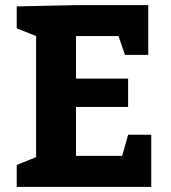

<svg xmlns="http://www.w3.org/2000/svg" viewBox="-20 -725 662 745"><path d="M477.1 -310.1H274.9V-120.1H454.1L477.1 -202.1H566.9V0H44.9V-85L120.1 -115.2V-585L44.9 -615.2V-700.2L274.9 -705.1H555.2V-512.2H464.8L439.9 -585H274.9V-419.9H477.1Z"/></svg>

Font: Kadwa
Style: Regular
Weight: 400
Designer: Sol Matas
Foundry: Sol Matas
Version: Version 1.000;PS 001.000;hotconv 1.0.70;makeotf.lib2.5.58329